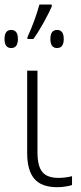

<svg xmlns="http://www.w3.org/2000/svg" viewBox="-42 -798 348 828"><path d="M119.6 -493.2V-142.1Q119.6 -81.1 140.9 -55.9Q162.1 -30.8 210 -30.8Q239.3 -30.8 268.6 -38.1V0Q259.3 3.4 240.7 6.3Q222.2 9.3 205.6 9.3Q136.7 9.3 106 -27.1Q75.2 -63.5 75.2 -137.2V-493.2ZM76.2 -637.2Q109.9 -711.4 127.9 -778.3H181.2V-770Q171.4 -746.6 148.2 -704.3Q125 -662.1 102.1 -629.9H76.2ZM-22.5 -629.9Q-22.5 -668.9 6.3 -668.9Q35.2 -668.9 35.2 -629.9Q35.2 -590.8 6.3 -590.8Q-22.5 -590.8 -22.5 -629.9ZM175.3 -629.9Q175.3 -668.9 204.1 -668.9Q232.9 -668.9 232.9 -629.9Q232.9 -590.8 204.1 -590.8Q175.3 -590.8 175.3 -629.9Z"/></svg>

Font: Bpm'online Open Sans Light
Style: Regular
Weight: 300
Foundry: Ascender Corporation
Version: Version 1.10